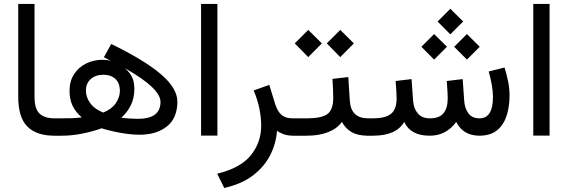

<svg xmlns="http://www.w3.org/2000/svg" viewBox="-20 -687 2874 972"><path d="M267.1 0H254.9Q165.5 0 118.9 -45.9Q72.3 -91.8 72.3 -197.8V-667H154.8V-197.3Q154.8 -135.3 180.7 -111.6Q206.5 -87.9 254.9 -87.9H267.1Z M543 -464.4Q710.9 -382.8 794.4 -311.5Q877.9 -240.2 877.9 -172.4Q877.9 -89.4 825.2 -47.1Q772.5 -4.9 686.5 -4.9Q654.3 -4.9 618.2 -10Q582 -15.1 549.3 -22.7Q516.6 -30.3 494.1 -37.6Q454.1 -22.5 399.4 -11.2Q344.7 0 293.9 0H247.6V-87.9H288.1Q320.3 -87.9 343.8 -88.6Q367.2 -89.4 394 -92.8Q362.8 -119.1 347.4 -151.6Q332 -184.1 332 -227.5Q332 -276.4 355 -311.5Q377.9 -346.7 416 -365.5Q454.1 -384.3 499 -384.3Q521.5 -384.3 540.5 -379.4L505.9 -397ZM612.8 -341.3Q639.6 -317.9 649.9 -293.9Q660.2 -270 660.2 -235.8Q660.2 -191.4 642.8 -155.3Q625.5 -119.1 593.8 -90.8Q613.8 -88.4 637 -86.9Q660.2 -85.4 678.2 -85.4Q792.5 -85.4 792.5 -170.9Q792.5 -240.2 612.8 -341.3ZM502.9 -117.2Q544.4 -133.8 565.4 -163.6Q586.4 -193.4 586.9 -226.1Q586.9 -266.6 564 -287.6Q541 -308.6 503.4 -308.6Q463.9 -308.6 439.5 -286.9Q415 -265.1 415 -228.5Q415 -194.3 437.3 -164.1Q459.5 -133.8 502.9 -117.2Z M998 -667H1080.6V-0.5H998Z M1382.3 -25.4Q1377.9 38.6 1348.4 97.4Q1318.8 156.2 1261.5 200.4Q1204.1 244.6 1115.2 264.6L1079.6 192.4Q1199.2 163.1 1250.7 97.9Q1302.2 32.7 1302.2 -49.8Q1302.2 -91.8 1293.2 -137Q1284.2 -182.1 1264.2 -229L1343.3 -257.3L1373.5 -158.7Q1386.2 -120.6 1406.5 -104.2Q1426.8 -87.9 1460.9 -87.9H1480V0H1466.3Q1436 0 1414.8 -7.8Q1393.6 -15.6 1382.3 -25.4Z M1854.5 0H1842.8Q1792 0 1760.7 -17.8Q1729.5 -35.6 1710.9 -69.8Q1686 -35.2 1640.4 -17.6Q1594.7 0 1533.2 0H1460.4V-87.9H1534.2Q1606.9 -87.9 1636.7 -109.1Q1666.5 -130.4 1667 -189Q1667 -212.9 1665.8 -238.8Q1664.6 -264.6 1663.1 -287.6L1743.2 -296.9L1751 -176.3Q1756.8 -87.9 1843.8 -87.9H1854.5ZM1634.3 -467.3 1702.6 -535.6 1771.5 -467.3 1702.6 -397.9ZM1472.2 -467.3 1540.5 -535.6 1609.4 -467.3 1540.5 -397.9Z M2195.3 -578.1 2259.8 -642.6 2324.7 -578.1 2259.8 -513.2ZM2279.3 -450.2 2343.8 -514.6 2408.7 -450.2 2343.8 -385.3ZM2113.3 -450.2 2177.7 -514.6 2242.7 -450.2 2177.7 -385.3ZM2407.7 -87.9Q2475.6 -87.9 2475.6 -196.3Q2475.6 -247.6 2454.1 -325.2L2534.2 -345.2Q2545.9 -308.1 2552.7 -273.2Q2559.6 -238.3 2559.6 -203.6Q2559.6 -147.9 2544.9 -101.8Q2530.3 -55.7 2497.1 -28.1Q2463.9 -0.5 2408.2 0Q2324.2 0 2289.6 -69.8Q2238.8 0 2155.3 0Q2058.1 0 2026.4 -69.8Q1985.8 0 1868.7 0H1835V-87.9H1869.6Q1929.2 -87.9 1958.5 -110.1Q1987.8 -132.3 1987.8 -189.9Q1987.8 -202.6 1986.6 -224.1Q1985.4 -245.6 1982.9 -276.9L2063.5 -286.6L2071.3 -176.3Q2074.2 -137.7 2095.2 -112.8Q2116.2 -87.9 2156.2 -87.9Q2204.6 -87.9 2225.6 -114.3Q2246.6 -140.6 2246.6 -189.9Q2246.6 -201.7 2245.4 -223.4Q2244.1 -245.1 2241.7 -276.9L2322.3 -286.6L2330.1 -176.3Q2332.5 -139.2 2351.1 -113.5Q2369.6 -87.9 2407.7 -87.9Z M2679.7 -667H2762.2V-0.5H2679.7Z"/></svg>

Font: Vazir FD-WOL
Style: Regular-FD-WOL
Weight: 400
Designer: Saber Rastikerdar
Foundry: Saber Rastikerdar
Version: Version 30.1.0